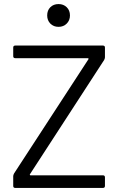

<svg xmlns="http://www.w3.org/2000/svg" viewBox="-20 -924 589 944"><path d="M45 -10V-58Q45 -63 49 -71L415 -633Q416 -634 415 -636Q414 -638 412 -638H55Q45 -638 45 -648V-690Q45 -700 55 -700H486Q496 -700 496 -690V-642Q496 -637 492 -629L127 -67Q126 -66 127 -64Q128 -62 130 -62H486Q496 -62 496 -52V-10Q496 0 486 0H55Q45 0 45 -10ZM212 -848Q212 -873 227.5 -888.5Q243 -904 268 -904Q292 -904 308 -888.5Q324 -873 324 -848Q324 -824 308 -808Q292 -792 268 -792Q243 -792 227.5 -808Q212 -824 212 -848Z"/></svg>

Font: Amber EN
Style: Regular
Weight: 400
Designer: Jeremy Tribby
Foundry: Tribby Type Co.
Version: Version 1.403 November 24, 2021